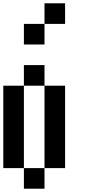

<svg xmlns="http://www.w3.org/2000/svg" viewBox="-20 -1145 540 1165"><path d="M0 -125V-625H125V-125ZM125 -125H250V0H125ZM125 -625V-750H250V-625ZM125 -875V-1000H250V-875ZM250 -125V-625H375V-125ZM250 -1000V-1125H375V-1000Z"/></svg>

Font: GalmuriMono7 Regular
Style: Regular
Weight: 400
Designer: Lee Minseo (quiple)
Version: Version 2.399;hotconv 1.1.1;makeotfexe 2.6.0 DEVELOPMENT